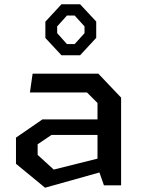

<svg xmlns="http://www.w3.org/2000/svg" viewBox="-20 -864 660 895"><path d="M464.5 0H544.5V-409L438.5 -520.5H132L119.5 -433H385.5L434.5 -384V-307.5H178L54.5 -222.5V-100.5L190 11L443.5 -60ZM155.5 -142V-191.5L220 -235H434.5V-124.5L230.5 -73.5ZM191.5 -687 266.5 -606.5H353.5L428.5 -687.5V-763.5L353.5 -844H266.5L191.5 -763ZM246.5 -709.5V-741L292 -791.5H328L374 -741V-709.5L328 -658.5H292Z"/></svg>

Font: Monaspace Krypton Medium
Style: Regular
Weight: 500
Designer: Riley Cran & the Lettermatic Team
Foundry: Lettermatic
Version: Version 1.101 (Monaspace Krypton)